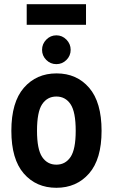

<svg xmlns="http://www.w3.org/2000/svg" viewBox="-20 -882 536 913"><path d="M34 -260Q34 -396 93.5 -464.5Q153 -533 249 -533Q345 -533 404 -464.5Q463 -396 463 -260Q463 -125 403.5 -57Q344 11 248 11Q152 11 93 -57Q34 -125 34 -260ZM156 -260Q156 -172 180.5 -135.5Q205 -99 248 -99Q291 -99 315.5 -135.5Q340 -172 340 -260Q340 -350 315.5 -386.5Q291 -423 248 -423Q205 -423 180.5 -386.5Q156 -350 156 -260ZM180 -645Q180 -673 200 -693.5Q220 -714 248 -714Q276 -714 296 -693.5Q316 -673 316 -645Q316 -617 296 -597Q276 -577 248 -577Q220 -577 200 -597Q180 -617 180 -645ZM107 -764V-862H389V-764Z"/></svg>

Font: Radio Canada Condensed SemiBold
Style: Regular
Weight: 600
Width: 3
Designer: Charles Daoud, Etienne Aubert Bonn, Alexandre Saumier Demers, Jacques Le Bailly
Foundry: Radio-Canada
Version: Version 2.104; ttfautohint (v1.8.4.7-5d5b);gftools[0.9.28.de